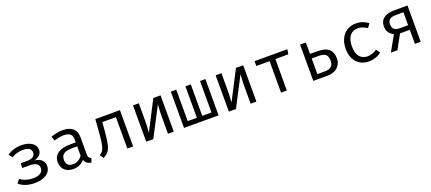

<svg xmlns="http://www.w3.org/2000/svg" viewBox="61 -1573 5878 2620"><g transform="rotate(-20 3000.0 -263.0)"><path d="M286 -309Q339 -309 369.5 -331Q400 -353 400 -389Q400 -470 276 -470Q235 -470 192 -458Q149 -446 113 -424L73 -474Q113 -504 168 -521Q223 -538 279 -538Q370 -538 429 -500.5Q488 -463 488 -394Q488 -352 459 -323.5Q430 -295 381 -281Q413 -280 444.5 -265Q476 -250 496.5 -222Q517 -194 517 -157Q517 -76 451 -32.5Q385 11 278 11Q143 11 54 -62L94 -116Q175 -58 281 -58Q352 -58 389 -84Q426 -110 426 -155Q426 -241 292 -241H186L191 -309Z M1121 -48 1100 12Q1023 2 1004 -63Q976 -27 933.5 -8Q891 11 839 11Q760 11 714.5 -33Q669 -77 669 -151Q669 -232 732.5 -276Q796 -320 915 -320H993V-363Q993 -419 961 -443.5Q929 -468 868 -468Q808 -468 731 -441L708 -505Q801 -538 881 -538Q977 -538 1027.5 -493Q1078 -448 1078 -368V-115Q1078 -84 1088 -69.5Q1098 -55 1121 -48ZM993 -127V-262H917Q833 -262 796 -234Q759 -206 759 -152Q759 -52 860 -52Q899 -52 934.5 -72Q970 -92 993 -127Z M1710 0H1626V-456H1429L1417 -317Q1407 -199 1392.5 -139Q1378 -79 1353 -48Q1328 -17 1278 11L1242 -43Q1271 -61 1287.5 -83.5Q1304 -106 1316.5 -159Q1329 -212 1337 -314L1353 -527H1710Z M2300 0H2216V-246Q2216 -320 2220.5 -371Q2225 -422 2225 -427L2003 0H1900V-527H1984V-280Q1984 -217 1980 -162.5Q1976 -108 1976 -103L2195 -527H2300Z M2951 0H2449V-527H2528V-70H2661V-527H2739V-70H2873V-527H2951Z M3500 0H3416V-246Q3416 -320 3420.5 -371Q3425 -422 3425 -427L3203 0H3100V-527H3184V-280Q3184 -217 3180 -162.5Q3176 -108 3176 -103L3395 -527H3500Z M4130 -457H3942V0H3858V-457H3665V-527H4141Z M4410 -361H4513Q4631 -361 4682.5 -314.5Q4734 -268 4734 -181Q4734 -121 4706 -80Q4678 -39 4632 -19.5Q4586 0 4532 0H4326V-527H4410ZM4410 -295V-68H4523Q4580 -68 4611.5 -93.5Q4643 -119 4643 -181Q4643 -240 4614 -267.5Q4585 -295 4512 -295Z M5276 -107 5316 -52Q5283 -23 5234 -6Q5185 11 5139 11Q5022 11 4956.5 -62.5Q4891 -136 4891 -261Q4891 -340 4920.5 -403Q4950 -466 5006 -502Q5062 -538 5139 -538Q5241 -538 5315 -476L5274 -421Q5205 -467 5138 -467Q5067 -467 5024.5 -414.5Q4982 -362 4982 -261Q4982 -160 5024.5 -110.5Q5067 -61 5139 -61Q5208 -61 5276 -107Z M5886 -527V0H5802V-204H5660L5548 0H5453L5578 -223Q5485 -267 5485 -367Q5485 -445 5539.5 -486Q5594 -527 5693 -527ZM5802 -271V-459H5691Q5632 -459 5603 -437Q5574 -415 5574 -367Q5574 -316 5600.5 -293.5Q5627 -271 5688 -271Z"/></g></svg>

Font: FiraDG Mono
Style: Regular
Weight: 400
Designer: Carrois Corporate & Edenspiekermann AG
Foundry: Carrois Corporate GbR & Edenspiekermann AG
Version: Version 3.206